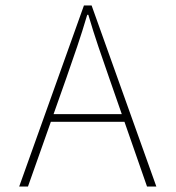

<svg xmlns="http://www.w3.org/2000/svg" viewBox="-20 -680 640 700"><path d="M50 0 286 -660H314L550 0H516L378 -396Q357 -456 338.5 -510.5Q320 -565 302 -626H298Q280 -565 261.5 -510.5Q243 -456 222 -396L82 0ZM152 -236V-264H445V-236Z"/></svg>

Font: Source Code Pro ExtraLight
Style: Regular
Weight: 200
Monospace: yes
Designer: Paul D. Hunt, Teo Tuominen
Foundry: Adobe
Version: Version 1.026;hotconv 1.1.0;makeotfexe 2.6.0